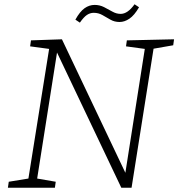

<svg xmlns="http://www.w3.org/2000/svg" viewBox="-20 -879 835 899"><path d="M574 -690 795 -695 791 -667 699 -651 596 0H548L247 -633L154 -43L241 -28L237 0H17L21 -28L113 -43L210 -650L121 -662L125 -690L270 -695L567 -70L658 -650L570 -662ZM354 -773 333 -787Q354 -825 376 -840.5Q398 -856 423 -856Q447 -856 467.5 -845.5Q488 -835 506.5 -824.5Q525 -814 545 -814Q578 -814 610 -859L631 -845Q609 -807 586 -791.5Q563 -776 540 -776Q516 -776 497 -787Q478 -798 459.5 -808.5Q441 -819 419 -819Q402 -819 387 -809Q372 -799 354 -773Z"/></svg>

Font: Bitter Light
Style: Italic
Weight: 300
Italic angle: -9°
Designer: Sol Matas, and Bitter project Authors
Foundry: Sol Matas
Version: Version 2.001